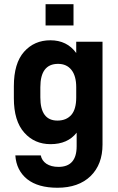

<svg xmlns="http://www.w3.org/2000/svg" viewBox="-20 -715 554 899"><path d="M107.4 124Q56.6 83 51.8 12.7H170.9Q175.8 37.1 197.3 51.8Q219.7 66.4 253.9 66.4Q338.9 66.4 338.9 -30.3V-93.8Q296.9 -40 216.8 -40Q141.6 -40 93.8 -93.8Q44.9 -148.4 44.9 -254.9V-311.5Q44.9 -418.9 92.8 -472.7Q140.6 -526.4 215.8 -526.4Q293.9 -526.4 336.9 -466.8V-519.5H460V-38.1Q460 54.7 404.3 109.4Q347.7 164.1 249 164.1Q158.2 164.1 107.4 124ZM314.5 -177.7Q336.9 -204.1 336.9 -258.8V-306.6Q336.9 -359.4 314.5 -387.7Q292 -416 252 -416Q168.9 -416 168.9 -306.6V-258.8Q168.9 -150.4 249 -150.4Q291 -150.4 314.5 -177.7ZM193.4 -695.3H324.2V-595.7H193.4Z"/></svg>

Font: DINish
Style: Bold
Weight: 700
Designer: Bert Driehuis
Foundry: Playbeing
Version: Version 3.008; git-95204e4c-release